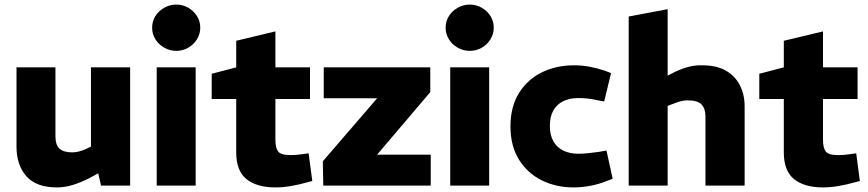

<svg xmlns="http://www.w3.org/2000/svg" viewBox="-20 -810 3788 838"><path d="M229 8Q138 8 95 -41Q52 -90 52 -170V-516H222V-215Q222 -177 240 -161Q258 -145 295 -145Q310 -145 323 -148.5Q336 -152 349 -157L377 -170V-516H548V0H421L400 -91L433 -67L371 -33Q334 -14 298.5 -3Q263 8 229 8Z M664 0V-516H834V0ZM749 -588Q721 -588 696.5 -602Q672 -616 658 -639Q644 -662 644 -689Q644 -717 658 -739.5Q672 -762 696.5 -776Q721 -790 749 -790Q778 -790 802 -776Q826 -762 840 -739.5Q854 -717 854 -689Q854 -662 840 -639Q826 -616 802 -602Q778 -588 749 -588Z M1182 8Q1101 8 1056 -28Q1011 -64 1011 -145V-378H904V-488L1011 -516V-632L1182 -673V-516H1333V-378H1182V-199Q1182 -166 1193.5 -149.5Q1205 -133 1249 -133Q1261 -133 1273 -134Q1285 -135 1299 -137L1327 -141L1343 -20L1320 -14Q1285 -4 1249.5 2Q1214 8 1182 8Z M1391 0 1389 -106 1626 -381H1393V-516H1858V-408L1626 -135H1860V0Z M1945 0V-516H2115V0ZM2030 -588Q2002 -588 1977.5 -602Q1953 -616 1939 -639Q1925 -662 1925 -689Q1925 -717 1939 -739.5Q1953 -762 1977.5 -776Q2002 -790 2030 -790Q2059 -790 2083 -776Q2107 -762 2121 -739.5Q2135 -717 2135 -689Q2135 -662 2121 -639Q2107 -616 2083 -602Q2059 -588 2030 -588Z M2484 8Q2407 8 2344.5 -23Q2282 -54 2245 -113.5Q2208 -173 2208 -258Q2208 -345 2245.5 -404.5Q2283 -464 2345.5 -494.5Q2408 -525 2486 -525Q2521 -525 2555 -518.5Q2589 -512 2621 -501L2647 -491L2617 -367L2585 -373Q2564 -378 2544 -380Q2524 -382 2503 -382Q2466 -382 2438.5 -368.5Q2411 -355 2395.5 -328.5Q2380 -302 2380 -260Q2380 -219 2396 -192Q2412 -165 2440 -152Q2468 -139 2504 -139Q2522 -139 2543.5 -141Q2565 -143 2593 -147L2627 -153L2654 -30L2626 -19Q2590 -5 2553.5 1.5Q2517 8 2484 8Z M2724 0V-738L2894 -770V-480L2910 -488Q2943 -506 2977 -516Q3011 -526 3044 -525Q3108 -525 3148.5 -501.5Q3189 -478 3209.5 -437.5Q3230 -397 3230 -346V0H3059V-302Q3059 -336 3042 -354Q3025 -372 2981 -372Q2965 -372 2950.5 -368Q2936 -364 2921 -358L2894 -348V0Z M3572 8Q3491 8 3446 -28Q3401 -64 3401 -145V-378H3294V-488L3401 -516V-632L3572 -673V-516H3723V-378H3572V-199Q3572 -166 3583.5 -149.5Q3595 -133 3639 -133Q3651 -133 3663 -134Q3675 -135 3689 -137L3717 -141L3733 -20L3710 -14Q3675 -4 3639.5 2Q3604 8 3572 8Z"/></svg>

Font: REM
Style: Bold
Weight: 700
Designer: Octavio Pardo
Foundry: Ashler Design
Version: Version 1.005;gftools[0.9.28]